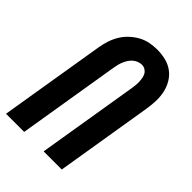

<svg xmlns="http://www.w3.org/2000/svg" viewBox="-217 -838 935 935"><g transform="rotate(45 250.0 -371.0)"><path d="M2 0 92 -547Q96 -572 104 -597Q112 -622 125.5 -645Q139 -668 159 -687Q179 -706 202.5 -719Q226 -732 251.5 -737Q277 -742 302 -742Q332 -742 360.5 -735Q389 -728 411.5 -711.5Q434 -695 448.5 -670.5Q463 -646 469 -618Q475 -590 474 -560Q473 -530 468 -500L386 0H261L346 -517Q348 -530 349.5 -542.5Q351 -555 350.5 -567.5Q350 -580 348 -592Q346 -604 340.5 -614Q335 -624 324.5 -630.5Q314 -637 301 -637Q290 -637 278 -632.5Q266 -628 256 -619.5Q246 -611 239 -600Q232 -589 227 -577.5Q222 -566 219 -554Q216 -542 214 -530L127 0Z"/></g></svg>

Font: Iosevka Term Curly XBd Obl
Style: Regular
Weight: 800
Italic angle: -9°
Designer: Belleve Invis
Foundry: Belleve Invis
Version: Version 32.3.0